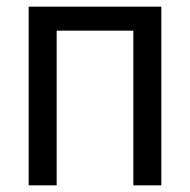

<svg xmlns="http://www.w3.org/2000/svg" viewBox="-20 -556 570 576"><path d="M66 0H150V-464H380V0H464V-536H66Z"/></svg>

Font: Noto Sans Mono Condensed
Style: Regular
Weight: 400
Width: 3
Designer: Monotype Design Team
Foundry: Monotype Imaging Inc.
Version: Version 2.014